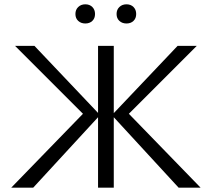

<svg xmlns="http://www.w3.org/2000/svg" viewBox="-20 -871 983 891"><path d="M508 -327V0H435V-327L134 0H32L365 -343L50 -658H140L435 -347V-658H508V-346L804 -658H893L578 -343L911 0H809ZM330 -806Q330 -826 343 -838.5Q356 -851 376 -851Q396 -851 408.5 -838.5Q421 -826 421 -806Q421 -786 408.5 -774Q396 -762 376 -762Q356 -762 343 -774Q330 -786 330 -806ZM521 -806Q521 -826 534 -838.5Q547 -851 567 -851Q587 -851 599.5 -838.5Q612 -826 612 -806Q612 -786 599.5 -774Q587 -762 567 -762Q547 -762 534 -774Q521 -786 521 -806Z"/></svg>

Font: LXGW Bright GB
Style: Regular
Weight: 400
Designer: Christian Thalmann (Catharsis Fonts)
Foundry: LXGW / Christian Thalmann (Catharsis Fonts) / Fontworks Inc.
Version: Version 5.510